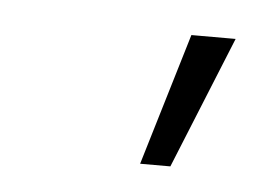

<svg xmlns="http://www.w3.org/2000/svg" viewBox="-27 -791 264 198"><g transform="rotate(5 105.0 -691.5)"><path d="M123.5 -623.5 164.6 -760.3H210.4L154.8 -623.5Z"/></g></svg>

Font: Inter Extra Light
Style: Italic
Weight: 200
Italic angle: -9.39999°
Designer: Rasmus Andersson
Foundry: rsms
Version: Version 4.000;git-3c8e0fc